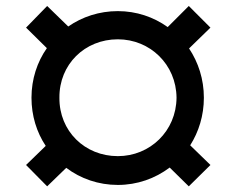

<svg xmlns="http://www.w3.org/2000/svg" viewBox="-20 -624 806 658"><path d="M383.8 9.8C450.2 9.8 511.7 -12.2 561.5 -49.8L627 14.6L701.2 -58.6L631.8 -126C661.1 -172.4 678.7 -228 678.7 -289.1C678.7 -352.5 659.7 -410.2 627.9 -458L701.2 -529.3L627 -603.5L554.7 -531.2C506.3 -565.9 447.3 -585.9 383.8 -585.9C320.3 -585.9 261.7 -566.4 213.9 -533.2L141.6 -603.5L69.3 -529.3L140.6 -459C107.4 -411.6 87.9 -353 87.9 -289.1C87.9 -227.5 105.5 -170.9 136.7 -124L69.3 -58.6L141.6 14.6L207 -48.8C256.3 -11.7 317.4 9.8 383.8 9.8ZM383.8 -88.9C270.5 -88.9 182.6 -174.8 183.6 -289.1C182.6 -403.3 270.5 -489.3 383.8 -489.3C494.1 -489.3 584 -403.3 585 -289.1C584 -174.8 494.1 -88.9 383.8 -88.9Z"/></svg>

Font: Pretendard Black
Style: Regular
Weight: 900
Designer: Base glyphs from Inter by Rasmus Andersson; Hangeul glyphs from Noto Sans CJK(Source Han Sans) by Jang Soo-young and Kan
Foundry: Kil Hyung-jin
Version: Version 1.309;Glyphs 3.2 (3225)